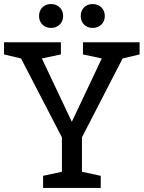

<svg xmlns="http://www.w3.org/2000/svg" viewBox="-23 -929 710 949"><path d="M81 -640 -3 -660V-720H278V-660L184 -640L332 -327L480 -640L387 -660V-720H667V-660L583 -640L382 -250V-80L475 -60V0H190V-60L283 -80V-250ZM229 -791Q203 -791 186.5 -807.5Q170 -824 170 -850Q170 -876 186.5 -892.5Q203 -909 229 -909Q255 -909 272 -892.5Q289 -876 289 -850Q289 -824 272 -807.5Q255 -791 229 -791ZM435 -791Q409 -791 392.5 -807.5Q376 -824 376 -850Q376 -876 392.5 -892.5Q409 -909 435 -909Q461 -909 478 -892.5Q495 -876 495 -850Q495 -824 478 -807.5Q461 -791 435 -791Z"/></svg>

Font: HermeneusOne
Style: Regular
Weight: 400
Designer: Rodrigo Fuenzalida, Pablo Impallari
Foundry: Pablo Impallari, Rodrigo Fuenzalida
Version: Version 1.000; ttfautohint (v0.8) -G 200 -r 50